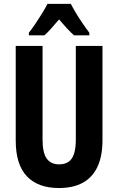

<svg xmlns="http://www.w3.org/2000/svg" viewBox="-20 -948 602 978"><path d="M502 -713.9V-234.9Q502 -152.8 476.6 -98.6Q451.2 -44.4 401.9 -17.3Q352.5 9.8 279.8 9.8Q173.8 9.8 116.9 -50Q60.1 -109.9 60.1 -231.9V-713.9H196.8V-236.8Q196.8 -168.9 218.3 -139.9Q239.7 -110.8 280.8 -110.8Q309.6 -110.8 328.4 -123.3Q347.2 -135.7 356.7 -163.6Q366.2 -191.4 366.2 -237.8V-713.9ZM340.8 -928.2Q352.1 -906.2 366.9 -881.6Q381.8 -856.9 399.2 -831.3Q416.5 -805.7 435.1 -781.2V-768.1H356.9Q339.8 -783.2 321 -803.5Q302.2 -823.7 280.8 -849.1Q259.3 -823.7 240.2 -802.2Q221.2 -780.8 206.1 -768.1H127V-781.2Q142.6 -800.8 160.9 -827.9Q179.2 -855 195.8 -882.1Q212.4 -909.2 221.7 -928.2Z"/></svg>

Font: Open Sans Condensed
Style: Regular
Weight: 400
Width: 3
Designer: Monotype Design Team
Foundry: Monotype Imaging Inc.
Version: Version 3.000